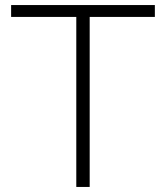

<svg xmlns="http://www.w3.org/2000/svg" viewBox="-20 -740 657 760"><path d="M282 0H335V-673H593V-720H24V-673H282Z"/></svg>

Font: Aspekta 200
Style: Regular
Weight: 200
Designer: Ivo Dolenc
Version: Version 2.000